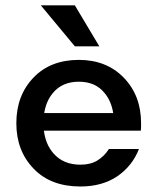

<svg xmlns="http://www.w3.org/2000/svg" viewBox="-20 -675 578 705"><path d="M40 -222.7C40 -154.9 61.2 -99.3 103.5 -55.7C145.2 -12 202.5 9.8 275.4 9.8C328.1 9.8 373 -2.6 410.2 -27.3C447.3 -52.7 474 -86.3 490.2 -127.9H433.6H398.4H392.6H379.9C368.8 -110.4 354.8 -96.4 337.9 -85.9C321 -75.5 300.1 -70.3 275.4 -70.3C233.7 -70.3 200.8 -84 176.8 -111.3C157.1 -133.6 145.3 -161.6 141.2 -195.3H398.4H443.4H459H497.1C497.1 -199.9 497.4 -204.4 498 -209V-222.7C498 -290.4 476.9 -346 434.6 -389.6C392.3 -433.3 337.2 -455.1 269.5 -455.1C199.9 -455.1 144.2 -433.3 102.5 -389.6C60.9 -346 40 -290.4 40 -222.7ZM254.9 -504.9H344.7C299.8 -579.8 269.9 -629.9 254.9 -655.3H129.9C192.4 -580.4 234.1 -530.3 254.9 -504.9ZM142.4 -259.8C147 -289 157.5 -313.4 173.8 -333C196.6 -361 228.5 -375 269.5 -375C310.6 -375 342.1 -361 364.3 -333C380.6 -313.4 391 -289 395.7 -259.8Z"/></svg>

Font: Helmet
Style: Regular
Weight: 400
Designer: Carl Enlund
Version: 1.0